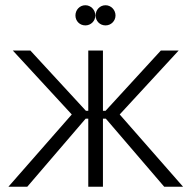

<svg xmlns="http://www.w3.org/2000/svg" viewBox="-20 -713 731 733"><path d="M383 -616C404 -616 421 -633 421 -654C421 -675 404 -693 383 -693C361 -693 345 -675 345 -654C345 -633 361 -616 383 -616ZM306 -616C327 -616 344 -633 344 -654C344 -675 327 -693 306 -693C284 -693 268 -675 268 -654C268 -633 284 -616 306 -616ZM317 0H373V-260H384L607 0H679L437 -276L662 -520H594L383 -290H373V-520H317V-290H308L96 -520H29L254 -276L12 0H84L307 -260H317Z"/></svg>

Font: Fixel Text Light
Style: Regular
Weight: 300
Width: 4
Designer: AlfaBravo + MacPaw
Foundry: Kyrylo Tkachov, Marchela Mozhyna, Serhii Makarenko, Maria Weinstein, Zakhar Kryvoshyya
Version: Version 1.211